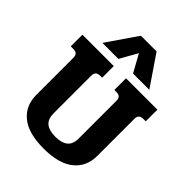

<svg xmlns="http://www.w3.org/2000/svg" viewBox="-252 -1029 1177 1177"><g transform="rotate(45 337.0 -440.5)"><path d="M270 -896H406L541 -698H400L337 -812L273 -698H134ZM73 -187V-509Q73 -528 63.5 -537Q54 -546 33 -546H12V-647H284V-546H268Q247 -546 237.5 -536.5Q228 -527 228 -508V-181Q228 -132 255.5 -109.5Q283 -87 337 -87Q391 -87 418.5 -109.5Q446 -132 446 -181V-508Q446 -527 437 -536.5Q428 -546 407 -546H390V-647H662V-546H641Q602 -546 602 -509V-187Q602 -93 535.5 -39Q469 15 337 15Q205 15 139 -39Q73 -93 73 -187Z"/></g></svg>

Font: Pridi SemiBold
Style: Regular
Weight: 600
Designer: Katatrad Team
Foundry: CadsonDemak
Version: Version 1.001